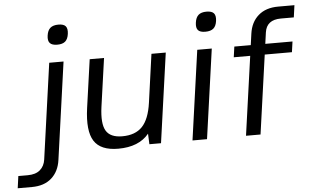

<svg xmlns="http://www.w3.org/2000/svg" viewBox="-132 -798 1736 1068"><g transform="rotate(-5 736.0 -263.5)"><path d="M-13.7 112.8Q30.8 112.8 55.4 91.8Q80.1 70.8 85.4 34.2L160.2 -500H240.2L164.1 43Q155.3 106.9 114 143.6Q72.8 180.2 3.9 180.2H-75.2L-65.9 112.8ZM229.5 -707Q258.8 -707 270 -693.6Q281.2 -680.2 277.3 -650.9Q273.4 -622.1 258.3 -609.1Q243.2 -596.2 213.9 -596.2Q184.6 -596.2 172.6 -609.4Q160.6 -622.6 164.6 -650.9Q168.5 -680.2 184.1 -693.6Q199.7 -707 229.5 -707Z M673.3 -59.1Q616.7 9.8 501.5 9.8Q403.3 9.8 366.9 -47.1Q330.6 -104 348.1 -230L386.2 -500H466.3L428.2 -230Q415.5 -137.7 439.2 -97.4Q462.9 -57.1 529.8 -57.1Q602.5 -57.1 641.6 -98.1Q680.7 -139.2 693.4 -230L731 -500H811L740.7 0H675.8Z M997.6 0H916.5L986.8 -500H1067.9ZM1056.2 -707Q1085.9 -707 1097.4 -693.6Q1108.9 -680.2 1105 -650.9Q1101.1 -622.1 1085.7 -609.1Q1070.3 -596.2 1040.5 -596.2Q1011.2 -596.2 999.8 -609.1Q988.3 -622.1 992.2 -650.9Q996.1 -680.2 1011.5 -693.6Q1026.9 -707 1056.2 -707Z M1465.3 -632.8Q1385.3 -632.8 1375.5 -563L1366.7 -500H1518.6L1510.3 -440.9H1358.4L1296.4 0H1215.3L1277.3 -440.9H1185.5L1193.8 -500H1285.6L1294.4 -563Q1303.2 -627 1345 -663.6Q1386.7 -700.2 1456.1 -700.2H1546.9L1537.6 -632.8Z"/></g></svg>

Font: Fivo Sans
Style: Italic
Weight: 400
Designer: Alexander Slobzheninov
Foundry: Alexander Slobzheninov
Version: 1.0